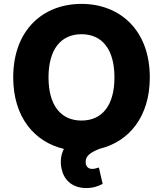

<svg xmlns="http://www.w3.org/2000/svg" viewBox="-20 -757 829 976"><path d="M485.4 -0.4C634.9 -36.2 741.5 -162.3 741.5 -363.6C741.5 -604 589.5 -737.2 394.2 -737.2C198.2 -737.2 47.2 -604 47.2 -363.6C47.2 -162.3 154.1 -35.5 304.7 0C288.7 30.5 284.8 69.6 294 105.1C308.2 165.1 354.4 198.9 418.7 198.9C456 198.9 483.7 187.5 501.8 177.6L482.6 94.5C473.4 96.9 463.1 101.6 448.9 101.6C428.3 101.6 415.1 88.8 415.5 65.3C415.1 34.8 442.1 17 485.4 -0.4ZM226.6 -363.6C226.6 -506 289.4 -583.1 394.2 -583.1C499.3 -583.1 561.8 -506 561.8 -363.6C561.8 -221.2 499.3 -144.2 394.2 -144.2C289.4 -144.2 226.6 -221.2 226.6 -363.6Z"/></svg>

Font: TID UI Extra Bold
Style: Regular
Weight: 800
Designer: The TID Project Authors
Foundry: Bakken & Bæck
Version: Version 1.001;hotconv 1.0.109;makeotfexe 2.5.65596